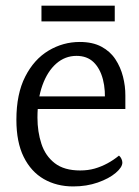

<svg xmlns="http://www.w3.org/2000/svg" viewBox="-20 -655 501 690"><path d="M266.7 -504.2Q312.8 -504.2 344.4 -487.3Q376.1 -470.4 394.7 -442Q413.4 -413.6 422 -379.6Q430.7 -345.6 430.5 -311.5V-263.2H81.4L80.3 -308.5H388.8L355.9 -280.1Q360.1 -330.3 349.9 -369.6Q339.7 -408.9 316.3 -431.6Q292.8 -454.2 254.9 -454.2Q213.8 -454.2 182.1 -426.4Q150.5 -398.6 132.5 -348.7Q114.6 -298.9 114.6 -232.4Q114.6 -181.4 128.9 -138Q143.1 -94.6 176.9 -68.5Q210.6 -42.4 268.1 -42.4Q296.5 -42.4 320.3 -49.2Q344.1 -56.1 366 -67.9Q387.9 -79.7 407.6 -95.8Q413.2 -91.4 416.4 -84.2Q419.7 -77 419.7 -70.8Q419.7 -53.9 395.8 -33.6Q371.9 -13.3 331.5 0.9Q291.2 15 243 15Q183.7 15 137.5 -11.5Q91.4 -38.1 65.2 -91Q38.9 -143.9 38.9 -224.5Q38.9 -317.3 70.5 -379.4Q102.1 -441.6 154.2 -472.9Q206.4 -504.2 266.7 -504.2ZM129 -634.6H392.4V-578H129Z"/></svg>

Font: Karma Variable Light
Style: Regular
Weight: 300
Designer: Joana Correia
Foundry: Indian Type Foundry
Version: Version 3.000